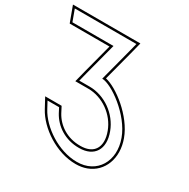

<svg xmlns="http://www.w3.org/2000/svg" viewBox="-412 -963 1149 1166"><g transform="rotate(30 163.0 -379.5)"><path d="M-138.1 -700H-178.1L-207.6 -780H-167.6H152.4H192.4H224.4L208.8 -719L149.8 -494C215.8 -494 382.7 -375 430.8 -242C482 -103 408.1 22 267.7 21C138.7 21 5.2 -70 -46.2 -166L-71.5 -213H9.5L26.6 -180C64.4 -110 140.6 -58 238.2 -59C343.2 -59 391.6 -134 350.8 -242C313.9 -342 213.3 -414 107.3 -414H67.3H35.3L50.8 -475L109.9 -700ZM-188.6 -685H90.4L36.3 -478.8L16 -399H107.3C206.7 -399 302 -331 336.7 -236.8C345.9 -212.4 350.1 -190.6 350.2 -171.3C350.5 -111.6 312.3 -74 238.2 -74C146.1 -73.1 75.1 -121.9 39.9 -187L18.6 -228H-96.7L-59.4 -158.9C-5.3 -57.8 132.3 36 267.7 36C295.2 36.2 320.9 31.8 343.8 23.4C445.6 -14.1 488.7 -128.3 444.9 -247.1C398 -376.9 248 -490.1 168.7 -506.9L223.4 -715.2L243.6 -795H-229.2Z"/></g></svg>

Font: Nordica Plus
Style: NordicaClassicLightOpOblOl
Weight: 300
Version: Version 1.01